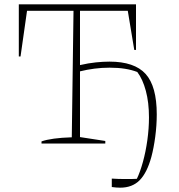

<svg xmlns="http://www.w3.org/2000/svg" viewBox="-20 -664 826 888"><path d="M172 0V-10Q217 -26 312 -29L320 -614H105L75 -403H67V-644H609V-433H601L571 -614H350V-363Q389 -372 423.5 -375.5Q458 -379 486 -379Q602 -379 653.5 -322Q705 -265 705 -135Q705 -84 698 -31.5Q691 21 680 62Q660 135 626 169.5Q592 204 536 204Q518 204 497 201V162Q512 163 527.5 163.5Q543 164 558 164Q572 164 585.5 164Q599 164 613 163Q628 132 641 85Q654 38 661.5 -16Q669 -70 669 -121Q669 -190 654.5 -244Q640 -298 615 -331Q589 -341 557.5 -346Q526 -351 487 -351Q451 -351 416.5 -346.5Q382 -342 350 -334V-30L467 -12V0Z"/></svg>

Font: Piazzolla SC Thin
Style: Regular
Weight: 100
Designer: Juan Pablo del Peral
Foundry: Huerta Tipografica
Version: Version 1.330